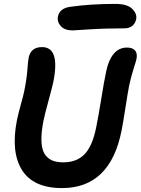

<svg xmlns="http://www.w3.org/2000/svg" viewBox="-20 -921 725 990"><path d="M354 -764.2Q313.5 -764.2 293.5 -786.4Q273.4 -808.6 278.8 -836.9Q288.6 -879.4 344.2 -886.2Q448.7 -900.9 575.2 -900.9Q636.2 -900.9 661.9 -875.2Q687.5 -849.6 682.1 -821.8Q677.7 -800.3 661.9 -787.6Q646 -774.9 623 -774.9Q522.9 -774.9 439.9 -769.5Q356.9 -764.2 354 -764.2ZM299.8 48.8Q151.4 48.8 93 -44.9Q34.7 -138.7 67.9 -304.2Q73.7 -332 87.6 -382.6Q101.6 -433.1 105 -451.2Q117.7 -513.7 121.1 -560.5Q124.5 -607.4 127.9 -624Q139.2 -678.2 196.8 -678.2Q291 -678.2 254.9 -498Q249 -470.7 229.7 -400.1Q210.4 -329.6 204.1 -297.9Q194.3 -248.5 193.6 -211.2Q192.9 -173.8 200.2 -149.9Q207.5 -126 223.1 -111.1Q238.8 -96.2 259 -90.1Q279.3 -84 307.1 -84Q376 -84 416.5 -126.2Q457 -168.5 476.1 -265.1Q487.8 -322.8 502 -410.9Q516.1 -499 527.8 -554.2Q539.1 -610.8 566.2 -643.3Q593.3 -675.8 634.8 -675.8Q662.6 -675.8 675.8 -661.4Q689 -647 684.1 -618.2Q681.6 -606 668.5 -565.2Q655.3 -524.4 646 -480Q639.2 -445.8 627.2 -367.9Q615.2 -290 606.9 -248Q548.3 48.8 299.8 48.8Z"/></svg>

Font: Shantell Sans Bouncy
Style: Italic
Weight: 600
Italic angle: -11.31°
Designer: Stephen Nixon, Anya Danilova, Shantell Martin
Foundry: Arrow Type
Version: Version 1.006;[9816181b4]